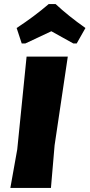

<svg xmlns="http://www.w3.org/2000/svg" viewBox="-20 -926 441 946"><path d="M87 -712 62 -788Q149 -845 220 -906H254Q316 -848 401 -788L358 -712H341L233 -772Q210 -761 166 -740.5Q122 -720 105 -712ZM314 -647 249 -210 231 0H31L65 -190L111 -647Z"/></svg>

Font: Alegreya Sans Black
Style: Italic
Weight: 900
Italic angle: -7°
Designer: Juan Pablo del Peral
Foundry: Huerta Tipografica
Version: Version 2.007